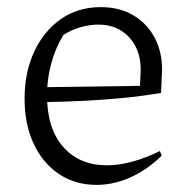

<svg xmlns="http://www.w3.org/2000/svg" viewBox="-20 -511 523 539"><path d="M251 8Q191 8 145.5 -22.5Q100 -53 74.5 -107.5Q49 -162 49 -234Q49 -308 76 -366Q103 -424 151 -457.5Q199 -491 263 -491Q315 -491 353.5 -468.5Q392 -446 413.5 -406.5Q435 -367 435 -315L432 -250Q377 -241 325.5 -236Q274 -231 216.5 -228Q159 -225 86 -224L87 -266L373 -270L375 -315Q375 -372 342 -407Q309 -442 256 -442Q232 -442 206 -434.5Q180 -427 158 -413Q135 -375 123.5 -331.5Q112 -288 112 -244Q112 -150 157.5 -98.5Q203 -47 280 -47Q347 -47 429 -87L434 -74Q393 -34 346 -13Q299 8 251 8Z"/></svg>

Font: Piazzolla 24pt Light
Style: Regular
Weight: 300
Designer: Juan Pablo del Peral
Foundry: Huerta Tipografica
Version: Version 2.005